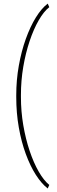

<svg xmlns="http://www.w3.org/2000/svg" viewBox="-20 -812 313 1061"><path d="M69.8 -275.9V-285.6Q69.8 -369.6 84 -449.2Q98.1 -528.8 122.6 -596.9Q147 -665 178.2 -715.6Q209.5 -766.1 243.7 -792L252.4 -772.5Q222.2 -749 194.1 -700.2Q166 -651.4 143.8 -585.2Q121.6 -519 108.6 -442.9Q95.7 -366.7 95.7 -287.6V-274.9Q95.7 -196.3 108.6 -120.4Q121.6 -44.4 143.8 21.7Q166 87.9 194.1 136.7Q222.2 185.5 252.4 210L243.7 229.5Q209.5 203.1 178.2 154.3Q147 105.5 122.6 39.1Q98.1 -27.3 84 -107.4Q69.8 -187.5 69.8 -275.9Z"/></svg>

Font: Roboto Condensed Thin
Style: Regular
Weight: 250
Width: 3
Designer: Christian Robertson
Foundry: Google
Version: Version 3.009; 2024